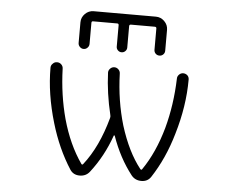

<svg xmlns="http://www.w3.org/2000/svg" viewBox="-54 -864 1107 906"><g transform="rotate(5 500.0 -411.0)"><path d="M354.5 -752Q347.7 -752 347.7 -744.1V-644.5Q347.7 -633.8 339.8 -626Q332 -618.2 321.8 -618.2Q311.5 -618.2 303.7 -626Q295.9 -633.8 295.9 -644.5V-742.2Q295.9 -765.6 313 -782.7Q330.1 -799.8 353.5 -799.8H648.4Q671.9 -799.8 689 -782.7Q706.1 -765.6 706.1 -742.2V-643.6Q706.1 -632.8 698.7 -625.5Q691.4 -618.2 680.7 -618.2Q669.9 -618.2 662.6 -625.5Q655.3 -632.8 655.3 -643.6V-744.1Q655.3 -752 647.5 -752H534.2Q526.4 -752 526.4 -744.1V-642.6Q526.4 -632.8 519 -625.5Q511.7 -618.2 501.5 -618.2Q491.2 -618.2 483.9 -625.5Q476.6 -632.8 476.6 -642.6V-744.1Q476.6 -752 469.7 -752ZM358.4 -77.1Q362.3 -71.3 367.2 -77.1Q436.5 -165 474.6 -304.7Q476.6 -311.5 474.6 -318.4Q450.2 -419.9 446.3 -517.6Q446.3 -528.3 454.6 -536.6Q462.9 -544.9 474.1 -544.9Q485.4 -544.9 493.7 -536.6Q502 -528.3 502 -516.6Q505.9 -389.6 540 -274.4Q578.1 -152.3 637.7 -77.1Q642.6 -71.3 646.5 -77.1Q705.1 -162.1 738.3 -281.2Q768.6 -392.6 772.5 -517.6Q772.5 -528.3 780.8 -536.6Q789.1 -544.9 800.3 -544.9Q811.5 -544.9 820.3 -537.1Q828.1 -529.3 828.1 -517.6Q828.1 -391.6 788.1 -257.8Q753.9 -138.7 692.4 -44.9Q676.8 -21.5 647.5 -21.5Q617.2 -21.5 599.6 -43.9Q540 -120.1 503.9 -222.7Q502.9 -224.6 501 -224.6Q499 -224.6 499 -222.7Q463.9 -123 402.3 -43.9Q384.8 -21.5 355 -21.5Q325.2 -21.5 309.6 -44.9Q249 -138.7 213.9 -257.8Q173.8 -392.6 173.8 -516.6Q173.8 -528.3 182.6 -536.1Q190.4 -544.9 202.6 -544.9Q214.8 -544.9 223.1 -536.6Q231.4 -528.3 231.4 -516.6Q235.4 -392.6 265.6 -281.2Q298.8 -162.1 358.4 -77.1Z"/></g></svg>

Font: Rounded Mgen+ 1m light
Style: Regular
Weight: 200
Designer: [Source Han Sans]
Ryoko NISHIZUKA  (kana & ideographs); Paul D. Hunt (Latin, Greek & Cyrillic); Wenlong ZHANG  (bopomofo
Version: Version 1.059.20150602